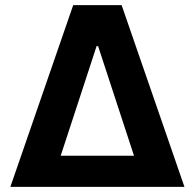

<svg xmlns="http://www.w3.org/2000/svg" viewBox="-20 -727 758 747"><path d="M264.8 -707H453.2L697.6 0H20.3ZM501.3 -121.2 361.7 -547.4H355.8L216.2 -121.2Z"/></svg>

Font: Pretendard Std Variable
Style: Regular
Weight: 400
Designer: Base glyphs from Inter by Rasmus Andersson; Hangeul glyphs from Noto Sans CJK(Source Han Sans) by Jang Soo-young and Kan
Foundry: Kil Hyung-jin
Version: Version 1.309;Glyphs 3.2 (3225)